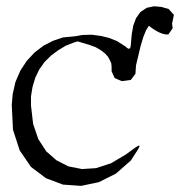

<svg xmlns="http://www.w3.org/2000/svg" viewBox="-20 -609 576 614"><path d="M412.1 -136.7Q435.5 -153.3 419.9 -128.9L398.4 -95.7L350.6 -53.7L295.9 -26.4L239.3 -14.6L181.6 -18.6L127 -39.1L79.1 -75.2L43 -127.9L21.5 -194.3L17.6 -273.4L20.5 -307.6L29.3 -346.7L44.9 -382.8L65.4 -414.1L90.8 -441.4L119.1 -462.9L149.4 -478.5L181.6 -489.3L221.7 -493.2L243.2 -497.1L273.4 -498L302.7 -494.1L330.1 -487.3L354.5 -477.5L381.8 -460Q397.5 -443.4 398.4 -466.8L401.4 -500L406.2 -527.3L415 -550.8L428.7 -570.3L449.2 -584L472.7 -588.9L496.1 -586.9L519.5 -580.1L536.1 -561.5L530.3 -533.2L532.2 -518.6L518.6 -499Q495.1 -496.1 456.1 -526.4L447.3 -512.7L438.5 -491.2L429.7 -461.9L420.9 -424.8L415 -400.4L413.1 -373L398.4 -353.5L369.1 -349.6L346.7 -359.4L336.9 -380.9V-394.5L335.9 -406.2L331.1 -417L325.2 -427.7L315.4 -438.5L302.7 -448.2L286.1 -458L264.6 -465.8L228.5 -476.6L217.8 -473.6L190.4 -462.9L166 -448.2L142.6 -430.7L122.1 -410.2L105.5 -386.7L92.8 -360.4L84 -331.1L79.1 -300.8V-271.5L85.9 -212.9L102.5 -164.1L127.9 -125L160.2 -96.7L198.2 -77.1L242.2 -68.4L287.1 -71.3L335 -86.9L382.8 -115.2Z"/></svg>

Font: B2 Hana
Style: Regular
Weight: 500
Version: 2020-08-05; (max)